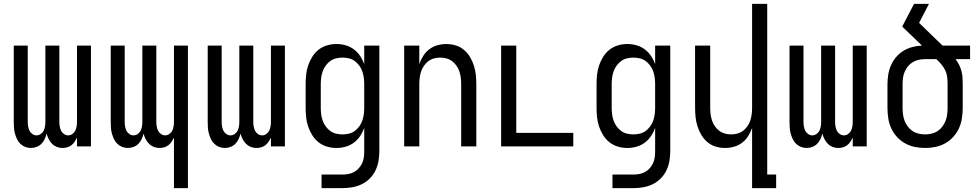

<svg xmlns="http://www.w3.org/2000/svg" viewBox="-20 -755 5040 990"><path d="M139 8Q124 8 110 2.5Q96 -3 85 -13.5Q74 -24 67.5 -38Q61 -52 57 -66.5Q53 -81 52 -96Q51 -111 51 -126V-520H123V-126Q123 -115 125 -103Q127 -91 132 -81Q137 -71 147 -64Q157 -57 168 -57Q180 -57 190 -64Q200 -71 205 -81Q210 -91 212 -103Q214 -115 214 -126V-520H286V-126Q286 -115 288 -103Q290 -91 295 -81Q300 -71 310 -64Q320 -57 332 -57Q343 -57 353 -64Q363 -71 368 -81Q373 -91 375 -103Q377 -115 377 -126V-520H449V0H377V-46Q372 -35 365 -24.5Q358 -14 348.5 -6.5Q339 1 327 4.5Q315 8 302 8Q287 8 273 2.5Q259 -3 248.5 -13.5Q238 -24 231 -38Q224 -52 220 -66Q217 -52 210.5 -38Q204 -24 193.5 -13.5Q183 -3 168.5 2.5Q154 8 139 8Z M877 215V-46Q872 -35 865 -24.5Q858 -14 848.5 -6.5Q839 1 827 4.5Q815 8 802 8Q787 8 773 2.5Q759 -3 748.5 -13.5Q738 -24 731 -38Q724 -52 720 -66Q717 -52 710.5 -38Q704 -24 693.5 -13.5Q683 -3 668.5 2.5Q654 8 639 8Q624 8 610 2.5Q596 -3 585 -13.5Q574 -24 567.5 -38Q561 -52 557 -66.5Q553 -81 552 -96Q551 -111 551 -126V-520H623V-126Q623 -115 625 -103Q627 -91 632 -81Q637 -71 647 -64Q657 -57 668 -57Q680 -57 690 -64Q700 -71 705 -81Q710 -91 712 -103Q714 -115 714 -126V-520H786V-126Q786 -115 788 -103Q790 -91 795 -81Q800 -71 810 -64Q820 -57 832 -57Q843 -57 853 -64Q863 -71 868 -81Q873 -91 875 -103Q877 -115 877 -126V-520H949V215Z M1139 8Q1124 8 1110 2.5Q1096 -3 1085 -13.5Q1074 -24 1067.5 -38Q1061 -52 1057 -66.5Q1053 -81 1052 -96Q1051 -111 1051 -126V-520H1123V-126Q1123 -115 1125 -103Q1127 -91 1132 -81Q1137 -71 1147 -64Q1157 -57 1168 -57Q1180 -57 1190 -64Q1200 -71 1205 -81Q1210 -91 1212 -103Q1214 -115 1214 -126V-520H1286V-126Q1286 -115 1288 -103Q1290 -91 1295 -81Q1300 -71 1310 -64Q1320 -57 1332 -57Q1343 -57 1353 -64Q1363 -71 1368 -81Q1373 -91 1375 -103Q1377 -115 1377 -126V-520H1449V0H1377V-46Q1372 -35 1365 -24.5Q1358 -14 1348.5 -6.5Q1339 1 1327 4.5Q1315 8 1302 8Q1287 8 1273 2.5Q1259 -3 1248.5 -13.5Q1238 -24 1231 -38Q1224 -52 1220 -66Q1217 -52 1210.5 -38Q1204 -24 1193.5 -13.5Q1183 -3 1168.5 2.5Q1154 8 1139 8Z M1638 215V145H1746Q1762 145 1777.5 142Q1793 139 1806.5 131.5Q1820 124 1830.5 112Q1841 100 1847.5 86Q1854 72 1856 56.5Q1858 41 1858 25V-96Q1850 -73 1836.5 -53Q1823 -33 1804 -19Q1785 -5 1762 1.5Q1739 8 1715 8Q1690 8 1666 1Q1642 -6 1622.5 -21.5Q1603 -37 1590 -58Q1577 -79 1569 -102.5Q1561 -126 1558.5 -150.5Q1556 -175 1556 -200V-320Q1556 -345 1558.5 -369.5Q1561 -394 1569 -417.5Q1577 -441 1590 -462Q1603 -483 1622.5 -498.5Q1642 -514 1666 -521Q1690 -528 1715 -528Q1739 -528 1762 -521.5Q1785 -515 1804 -501Q1823 -487 1836.5 -467Q1850 -447 1858 -424V-520H1936V25Q1936 51 1931.5 76Q1927 101 1916 124Q1905 147 1886.5 165.5Q1868 184 1845 195Q1822 206 1797 210.5Q1772 215 1746 215ZM1746 -62Q1763 -62 1779.5 -66Q1796 -70 1809.5 -80Q1823 -90 1833 -104Q1843 -118 1848.5 -134Q1854 -150 1856 -166.5Q1858 -183 1858 -200V-320Q1858 -337 1856 -353.5Q1854 -370 1848.5 -386Q1843 -402 1833 -416Q1823 -430 1809.5 -440Q1796 -450 1779.5 -454Q1763 -458 1746 -458Q1729 -458 1712.5 -454Q1696 -450 1682.5 -440Q1669 -430 1659 -416Q1649 -402 1643.5 -386Q1638 -370 1636 -353.5Q1634 -337 1634 -320V-200Q1634 -183 1636 -166.5Q1638 -150 1643.5 -134Q1649 -118 1659 -104Q1669 -90 1682.5 -80Q1696 -70 1712.5 -66Q1729 -62 1746 -62Z M2064 0V-520H2142V-425Q2150 -447 2162.5 -467Q2175 -487 2193.5 -501Q2212 -515 2235 -521.5Q2258 -528 2281 -528Q2306 -528 2329.5 -521Q2353 -514 2372 -498Q2391 -482 2403.5 -461Q2416 -440 2423.5 -416.5Q2431 -393 2433.5 -368.5Q2436 -344 2436 -320V0H2358V-320Q2358 -337 2356 -353.5Q2354 -370 2349 -385.5Q2344 -401 2334.5 -415Q2325 -429 2312 -439Q2299 -449 2283 -453.5Q2267 -458 2250 -458Q2233 -458 2217 -453.5Q2201 -449 2188 -439Q2175 -429 2165.5 -415Q2156 -401 2151 -385.5Q2146 -370 2144 -353.5Q2142 -337 2142 -320V0Z M2564 0V-520H2642V-70H2936V0Z M3138 215V145H3246Q3262 145 3277.5 142Q3293 139 3306.5 131.5Q3320 124 3330.5 112Q3341 100 3347.5 86Q3354 72 3356 56.5Q3358 41 3358 25V-96Q3350 -73 3336.5 -53Q3323 -33 3304 -19Q3285 -5 3262 1.5Q3239 8 3215 8Q3190 8 3166 1Q3142 -6 3122.5 -21.5Q3103 -37 3090 -58Q3077 -79 3069 -102.5Q3061 -126 3058.5 -150.5Q3056 -175 3056 -200V-320Q3056 -345 3058.5 -369.5Q3061 -394 3069 -417.5Q3077 -441 3090 -462Q3103 -483 3122.5 -498.5Q3142 -514 3166 -521Q3190 -528 3215 -528Q3239 -528 3262 -521.5Q3285 -515 3304 -501Q3323 -487 3336.5 -467Q3350 -447 3358 -424V-520H3436V25Q3436 51 3431.5 76Q3427 101 3416 124Q3405 147 3386.5 165.5Q3368 184 3345 195Q3322 206 3297 210.5Q3272 215 3246 215ZM3246 -62Q3263 -62 3279.5 -66Q3296 -70 3309.5 -80Q3323 -90 3333 -104Q3343 -118 3348.5 -134Q3354 -150 3356 -166.5Q3358 -183 3358 -200V-320Q3358 -337 3356 -353.5Q3354 -370 3348.5 -386Q3343 -402 3333 -416Q3323 -430 3309.5 -440Q3296 -450 3279.5 -454Q3263 -458 3246 -458Q3229 -458 3212.5 -454Q3196 -450 3182.5 -440Q3169 -430 3159 -416Q3149 -402 3143.5 -386Q3138 -370 3136 -353.5Q3134 -337 3134 -320V-200Q3134 -183 3136 -166.5Q3138 -150 3143.5 -134Q3149 -118 3159 -104Q3169 -90 3182.5 -80Q3196 -70 3212.5 -66Q3229 -62 3246 -62Z M3858 215V-95Q3850 -73 3837.5 -53Q3825 -33 3806.5 -19Q3788 -5 3765 1.5Q3742 8 3719 8Q3694 8 3670.5 1Q3647 -6 3628 -22Q3609 -38 3596.5 -59Q3584 -80 3576.5 -103.5Q3569 -127 3566.5 -151.5Q3564 -176 3564 -200V-520H3642V-200Q3642 -183 3644 -166.5Q3646 -150 3651 -134.5Q3656 -119 3665.5 -105Q3675 -91 3688 -81Q3701 -71 3717 -66.5Q3733 -62 3750 -62Q3767 -62 3783 -66.5Q3799 -71 3812 -81Q3825 -91 3834.5 -105Q3844 -119 3849 -134.5Q3854 -150 3856 -166.5Q3858 -183 3858 -200V-735H3936V145H3982V215Z M4139 8Q4124 8 4110 2.5Q4096 -3 4085 -13.5Q4074 -24 4067.5 -38Q4061 -52 4057 -66.5Q4053 -81 4052 -96Q4051 -111 4051 -126V-520H4123V-126Q4123 -115 4125 -103Q4127 -91 4132 -81Q4137 -71 4147 -64Q4157 -57 4168 -57Q4180 -57 4190 -64Q4200 -71 4205 -81Q4210 -91 4212 -103Q4214 -115 4214 -126V-520H4286V-126Q4286 -115 4288 -103Q4290 -91 4295 -81Q4300 -71 4310 -64Q4320 -57 4332 -57Q4343 -57 4353 -64Q4363 -71 4368 -81Q4373 -91 4375 -103Q4377 -115 4377 -126V-520H4449V0H4377V-46Q4372 -35 4365 -24.5Q4358 -14 4348.5 -6.5Q4339 1 4327 4.5Q4315 8 4302 8Q4287 8 4273 2.5Q4259 -3 4248.5 -13.5Q4238 -24 4231 -38Q4224 -52 4220 -66Q4217 -52 4210.5 -38Q4204 -24 4193.5 -13.5Q4183 -3 4168.5 2.5Q4154 8 4139 8Z M4750 8Q4723 8 4696.5 2.5Q4670 -3 4646.5 -16Q4623 -29 4604.5 -49.5Q4586 -70 4575 -94.5Q4564 -119 4560 -146Q4556 -173 4556 -200V-320Q4556 -345 4560 -370Q4564 -395 4574 -418Q4584 -441 4600.5 -460.5Q4617 -480 4638.5 -493Q4660 -506 4684.5 -512.5Q4709 -519 4734 -520L4632 -618L4693 -735H4770L4719 -637L4814 -545Q4820 -539 4826 -533.5Q4832 -528 4838 -522L4839 -521Q4840 -521 4840 -520.5Q4840 -520 4841 -520H4982V-450H4907Q4918 -436 4925.5 -420.5Q4933 -405 4937.5 -388.5Q4942 -372 4943 -354.5Q4944 -337 4944 -320V-200Q4944 -173 4940 -146Q4936 -119 4925 -94.5Q4914 -70 4895.5 -49.5Q4877 -29 4853.5 -16Q4830 -3 4803.5 2.5Q4777 8 4750 8ZM4750 -62Q4767 -62 4784 -66Q4801 -70 4815 -79.5Q4829 -89 4839.5 -103Q4850 -117 4856 -133Q4862 -149 4864 -166Q4866 -183 4866 -200V-320Q4866 -339 4864 -357Q4862 -375 4854 -392Q4846 -409 4834 -423Q4822 -437 4808 -450H4750Q4733 -450 4717 -446.5Q4701 -443 4686.5 -434.5Q4672 -426 4661.5 -413Q4651 -400 4644.5 -384.5Q4638 -369 4636 -353Q4634 -337 4634 -320V-200Q4634 -183 4636 -166Q4638 -149 4644 -133Q4650 -117 4660.5 -103Q4671 -89 4685 -79.5Q4699 -70 4716 -66Q4733 -62 4750 -62Z"/></svg>

Font: Moesevka
Style: Regular
Weight: 400
Monospace: yes
Designer: Belleve Invis
Foundry: Belleve Invis
Version: Version 32.5.0; ttfautohint (v1.8.4)